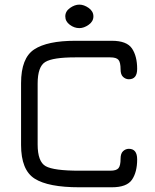

<svg xmlns="http://www.w3.org/2000/svg" viewBox="-20 -794 656 814"><path d="M454.1 0C496.4 0 524.9 -10.7 539.6 -32.2C554.2 -53.7 561.5 -82.4 561.5 -118.2C561.5 -148.1 549.8 -163.1 526.4 -163.1C517.3 -163.1 509.1 -159.8 502 -153.3C494.8 -146.8 491.2 -136.1 491.2 -121.1C491.2 -101.6 488.3 -88.2 482.4 -81.1C476.6 -73.9 464.8 -70.3 447.3 -70.3H316.4C244.1 -70.3 196.6 -76.7 173.8 -89.4C151 -102.1 139.6 -132.8 139.6 -181.6V-439.5C139.6 -487.6 150.4 -518.2 171.9 -531.2C193.4 -544.3 235.7 -550.8 298.8 -550.8H447.3C464.8 -550.8 476.6 -547.2 482.4 -540C488.3 -532.9 491.2 -519.5 491.2 -500C491.2 -485 494.8 -474.3 502 -467.8C509.1 -461.3 517.3 -458 526.4 -458C549.8 -458 561.5 -472.7 561.5 -502C561.5 -537.8 554.2 -566.6 539.6 -588.4C524.9 -610.2 496.4 -621.1 454.1 -621.1H298.8C220.1 -621.1 162.1 -608.9 125 -584.5C87.9 -560.1 69.3 -512.4 69.3 -441.4V-179.7C69.3 -108.7 88.5 -61 127 -36.6C165.4 -12.2 228.5 0 316.4 0ZM316.4 -674.8C329.4 -674.8 342.6 -679.5 356 -689C369.3 -698.4 376 -710.3 376 -724.6C376 -738.9 369.3 -750.8 356 -760.3C342.6 -769.7 329.4 -774.4 316.4 -774.4C303.4 -774.4 290.2 -769.7 276.9 -760.3C263.5 -750.8 256.8 -738.9 256.8 -724.6C256.8 -710.3 263.2 -698.4 275.9 -689C288.6 -679.5 302.1 -674.8 316.4 -674.8Z"/></svg>

Font: Jura
Style: DemiBold
Weight: 600
Version: Version 2.5.1